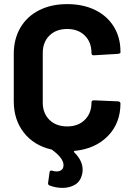

<svg xmlns="http://www.w3.org/2000/svg" viewBox="-20 -728 648 934"><path d="M554 -466 437 -459H435Q425 -459 425 -470Q425 -523 392.5 -555Q360 -587 307 -587Q253 -587 220.5 -555Q188 -523 188 -470V-229Q188 -177 220.5 -145Q253 -113 307 -113Q360 -113 392.5 -145Q425 -177 425 -229Q425 -240 437 -240L554 -235Q559 -235 562.5 -232Q566 -229 566 -225Q566 -129 505 -66.5Q444 -4 343 6Q337 8 341 13Q382 53 382 98Q382 110 379 122Q370 156 344 171Q318 186 284 186Q252 186 223 175Q212 172 214 161L221 111Q222 98 236 103Q247 106 255 106Q270 106 279.5 98.5Q289 91 289 75Q289 42 235 2Q233 0 231.5 -0.5Q230 -1 229 -1Q144 -21 95.5 -83.5Q47 -146 47 -235V-466Q47 -538 79 -593Q111 -648 170 -678Q229 -708 307 -708Q384 -708 442.5 -679.5Q501 -651 533.5 -598.5Q566 -546 566 -477V-472Q566 -468 554 -466Z"/></svg>

Font: Amber EN
Style: Bold
Weight: 700
Designer: Jeremy Tribby
Foundry: Tribby Type
Version: Version 1.408 November 24, 2021